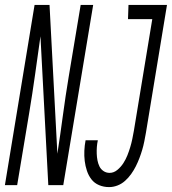

<svg xmlns="http://www.w3.org/2000/svg" viewBox="-54 -755 701 783"><path d="M-34 0 87 -735H148L180 -128Q192 -206 202.5 -284.5Q213 -363 226 -441L275 -735H326L204 0H143L111 -607Q100 -529 89 -450.5Q78 -372 65 -294L16 0ZM391 8Q369 8 350 0Q331 -8 319 -23.5Q307 -39 300.5 -58.5Q294 -78 291.5 -98.5Q289 -119 290 -140.5Q291 -162 295 -183H345Q342 -169 341 -155.5Q340 -142 340.5 -128Q341 -114 343.5 -101Q346 -88 351.5 -76.5Q357 -65 368 -57.5Q379 -50 393 -50Q410 -50 424.5 -62Q439 -74 449 -89.5Q459 -105 465.5 -121.5Q472 -138 477 -154.5Q482 -171 485.5 -188Q489 -205 492 -222L567 -677H468L470 -735H627L541 -213Q538 -196 534.5 -178.5Q531 -161 526 -144Q521 -127 514.5 -110Q508 -93 500 -77Q492 -61 481 -45.5Q470 -30 456 -17.5Q442 -5 425 1.5Q408 8 391 8Z"/></svg>

Font: Iosevka Curly LtExObl
Style: Regular
Weight: 300
Width: 7
Italic angle: -9°
Monospace: yes
Designer: Belleve Invis
Foundry: Belleve Invis
Version: Version 11.1.0; ttfautohint (v1.8.3)